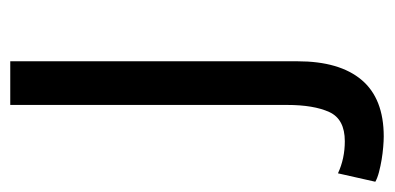

<svg xmlns="http://www.w3.org/2000/svg" viewBox="-246 -528 750 365"><g transform="rotate(-90 128.5 -345.0)"><path d="M112 -700H195V-154Q195 -74 159.5 -32Q124 10 52 10Q44 10 32 9Q20 8 8 6Q-4 4 -15.5 1Q-27 -2 -34 -6L-18 -77Q10 -64 43 -64Q85 -64 98.5 -93.5Q112 -123 112 -174Z"/></g></svg>

Font: PT Sans
Style: Regular
Weight: 400
Designer: A.Korolkova, O.Umpeleva, V.Yefimov
Foundry: ParaType Ltd
Version: Version 2.003